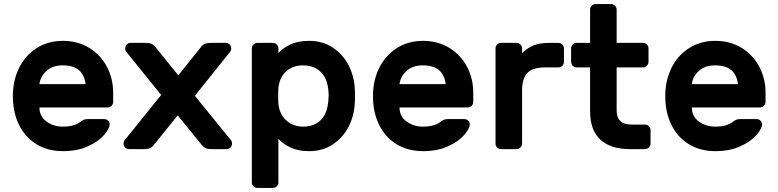

<svg xmlns="http://www.w3.org/2000/svg" viewBox="-20 -730 3808 940"><path d="M417 -495.5C379.7 -518.5 336.7 -530 288 -530C239.3 -530 196.3 -518 159 -494C121.7 -470 93 -437.5 73 -396.5C53 -355.5 43 -310 43 -260C43 -206.7 53 -159.7 73 -119C93 -78.3 121.5 -46.7 158.5 -24C195.5 -1.3 238.7 10 288 10C334.7 10 375.3 2.2 410 -13.5C444.7 -29.2 471.2 -47.7 489.5 -69C507.8 -90.3 517 -108 517 -122C517 -128.7 514.3 -134.5 509 -139.5C503.7 -144.5 497.3 -147 490 -147H410C402 -147 395.7 -146 391 -144C386.3 -142 380.3 -138.3 373 -133C353 -117.7 324.7 -110 288 -110C256.7 -110 229.7 -118.5 207 -135.5C184.3 -152.5 173 -175.3 173 -204H507C514.3 -204 520.7 -206.7 526 -212C531.3 -217.3 534 -223.7 534 -231V-276C534 -322 523.8 -364.3 503.5 -403C483.2 -441.7 454.3 -472.5 417 -495.5ZM399 -318H173C175.7 -342 186.8 -363.3 206.5 -382C226.2 -400.7 253.3 -410 288 -410C354.7 -410 391.7 -379.3 399 -318Z M732 -19 850 -165 969 -19C975 -11.7 981.5 -6.7 988.5 -4C995.5 -1.3 1003.7 0 1013 0H1090C1097.3 0 1103.5 -2.7 1108.5 -8C1113.5 -13.3 1116 -20 1116 -28C1116 -33.3 1114.7 -38 1112 -42L934 -261L1108 -478C1110.7 -482 1112 -486.7 1112 -492C1112 -500 1109.5 -506.7 1104.5 -512C1099.5 -517.3 1093.3 -520 1086 -520H1009C999.7 -520 991.5 -518.7 984.5 -516C977.5 -513.3 971 -508.3 965 -501L853 -361L740 -501C734 -508.3 727.5 -513.3 720.5 -516C713.5 -518.7 705.3 -520 696 -520H619C611.7 -520 605.5 -517.3 600.5 -512C595.5 -506.7 593 -500 593 -492C593 -486.7 594.3 -482 597 -478L769 -265L589 -42C586.3 -38 585 -33.3 585 -28C585 -20 587.5 -13.3 592.5 -8C597.5 -2.7 603.7 0 611 0H688C697.3 0 705.5 -1.3 712.5 -4C719.5 -6.7 726 -11.7 732 -19Z M1343 163V-50C1357.7 -34 1377.3 -20 1402 -8C1426.7 4 1457.3 10 1494 10C1537.3 10 1575.5 -0.8 1608.5 -22.5C1641.5 -44.2 1667.3 -72.8 1686 -108.5C1704.7 -144.2 1715 -183 1717 -225C1717.7 -231.7 1718 -243.3 1718 -260C1718 -276.7 1717.7 -288.3 1717 -295C1715 -337 1704.7 -375.8 1686 -411.5C1667.3 -447.2 1641.5 -475.8 1608.5 -497.5C1575.5 -519.2 1537.3 -530 1494 -530C1456.7 -530 1425.7 -524 1401 -512C1376.3 -500 1357 -486 1343 -470V-493C1343 -500.3 1340.3 -506.7 1335 -512C1329.7 -517.3 1323.3 -520 1316 -520H1240C1232.7 -520 1226.3 -517.3 1221 -512C1215.7 -506.7 1213 -500.3 1213 -493V163C1213 170.3 1215.7 176.7 1221 182C1226.3 187.3 1232.7 190 1240 190H1316C1323.3 190 1329.7 187.3 1335 182C1340.3 176.7 1343 170.3 1343 163ZM1555 -373C1577.7 -348.3 1589 -310.7 1589 -260C1589 -254.7 1588.3 -245.3 1587 -232C1583 -190.7 1570 -160 1548 -140C1526 -120 1498 -110 1464 -110C1431.3 -110 1403.8 -120.2 1381.5 -140.5C1359.2 -160.8 1346.3 -188 1343 -222C1342.3 -228.7 1342 -241.3 1342 -260C1342 -278.7 1342.3 -291.3 1343 -298C1346.3 -333.3 1359 -360.8 1381 -380.5C1403 -400.2 1430.7 -410 1464 -410C1502 -410 1532.3 -397.7 1555 -373Z M2180 -495.5C2142.7 -518.5 2099.7 -530 2051 -530C2002.3 -530 1959.3 -518 1922 -494C1884.7 -470 1856 -437.5 1836 -396.5C1816 -355.5 1806 -310 1806 -260C1806 -206.7 1816 -159.7 1836 -119C1856 -78.3 1884.5 -46.7 1921.5 -24C1958.5 -1.3 2001.7 10 2051 10C2097.7 10 2138.3 2.2 2173 -13.5C2207.7 -29.2 2234.2 -47.7 2252.5 -69C2270.8 -90.3 2280 -108 2280 -122C2280 -128.7 2277.3 -134.5 2272 -139.5C2266.7 -144.5 2260.3 -147 2253 -147H2173C2165 -147 2158.7 -146 2154 -144C2149.3 -142 2143.3 -138.3 2136 -133C2116 -117.7 2087.7 -110 2051 -110C2019.7 -110 1992.7 -118.5 1970 -135.5C1947.3 -152.5 1936 -175.3 1936 -204H2270C2277.3 -204 2283.7 -206.7 2289 -212C2294.3 -217.3 2297 -223.7 2297 -231V-276C2297 -322 2286.8 -364.3 2266.5 -403C2246.2 -441.7 2217.3 -472.5 2180 -495.5ZM2162 -318H1936C1938.7 -342 1949.8 -363.3 1969.5 -382C1989.2 -400.7 2016.3 -410 2051 -410C2117.7 -410 2154.7 -379.3 2162 -318Z M2562.5 -373.5C2580.2 -391.2 2609 -400 2649 -400H2714C2721.3 -400 2727.7 -402.7 2733 -408C2738.3 -413.3 2741 -419.7 2741 -427V-493C2741 -500.3 2738.3 -506.7 2733 -512C2727.7 -517.3 2721.3 -520 2714 -520H2669C2638.3 -520 2613 -516 2593 -508C2573 -500 2554 -487.3 2536 -470V-493C2536 -500.3 2533.3 -506.7 2528 -512C2522.7 -517.3 2516.3 -520 2509 -520H2433C2425.7 -520 2419.3 -517.3 2414 -512C2408.7 -506.7 2406 -500.3 2406 -493V-27C2406 -19.7 2408.7 -13.3 2414 -8C2419.3 -2.7 2425.7 0 2433 0H2509C2516.3 0 2522.7 -2.7 2528 -8C2533.3 -13.3 2536 -19.7 2536 -27V-287C2536 -327 2544.8 -355.8 2562.5 -373.5Z M3016.5 -137.5C3004.8 -149.2 2999 -166 2999 -188V-400H3128C3135.3 -400 3141.7 -402.7 3147 -408C3152.3 -413.3 3155 -419.7 3155 -427V-493C3155 -500.3 3152.3 -506.7 3147 -512C3141.7 -517.3 3135.3 -520 3128 -520H2999V-683C2999 -690.3 2996.3 -696.7 2991 -702C2985.7 -707.3 2979.3 -710 2972 -710H2896C2888.7 -710 2882.3 -707.3 2877 -702C2871.7 -696.7 2869 -690.3 2869 -683V-520H2803C2795.7 -520 2789.3 -517.3 2784 -512C2778.7 -506.7 2776 -500.3 2776 -493V-427C2776 -419.7 2778.7 -413.3 2784 -408C2789.3 -402.7 2795.7 -400 2803 -400H2869V-185C2869 -123.7 2885.7 -77.5 2919 -46.5C2952.3 -15.5 3000.7 0 3064 0H3138C3145.3 0 3151.7 -2.7 3157 -8C3162.3 -13.3 3165 -19.7 3165 -27V-93C3165 -100.3 3162.3 -106.7 3157 -112C3151.7 -117.3 3145.3 -120 3138 -120H3077C3048.3 -120 3028.2 -125.8 3016.5 -137.5Z M3611 -495.5C3573.7 -518.5 3530.7 -530 3482 -530C3433.3 -530 3390.3 -518 3353 -494C3315.7 -470 3287 -437.5 3267 -396.5C3247 -355.5 3237 -310 3237 -260C3237 -206.7 3247 -159.7 3267 -119C3287 -78.3 3315.5 -46.7 3352.5 -24C3389.5 -1.3 3432.7 10 3482 10C3528.7 10 3569.3 2.2 3604 -13.5C3638.7 -29.2 3665.2 -47.7 3683.5 -69C3701.8 -90.3 3711 -108 3711 -122C3711 -128.7 3708.3 -134.5 3703 -139.5C3697.7 -144.5 3691.3 -147 3684 -147H3604C3596 -147 3589.7 -146 3585 -144C3580.3 -142 3574.3 -138.3 3567 -133C3547 -117.7 3518.7 -110 3482 -110C3450.7 -110 3423.7 -118.5 3401 -135.5C3378.3 -152.5 3367 -175.3 3367 -204H3701C3708.3 -204 3714.7 -206.7 3720 -212C3725.3 -217.3 3728 -223.7 3728 -231V-276C3728 -322 3717.8 -364.3 3697.5 -403C3677.2 -441.7 3648.3 -472.5 3611 -495.5ZM3593 -318H3367C3369.7 -342 3380.8 -363.3 3400.5 -382C3420.2 -400.7 3447.3 -410 3482 -410C3548.7 -410 3585.7 -379.3 3593 -318Z"/></svg>

Font: Rubik
Style: Regular
Weight: 500
Designer: Hubert & Fischer
Foundry: Hubert & Fischer
Version: Version 1.100